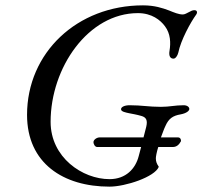

<svg xmlns="http://www.w3.org/2000/svg" viewBox="-20 -683 769 717"><path d="M81 -254C81 -73 217 14 389 14C448 14 558 -22 573 -60C565 -72 562 -80 562 -92C562 -98 565 -115 571 -134H625C640 -134 649 -143 656 -156C656 -164 653 -170 643 -170H581C587 -185 592 -201 598 -213C610 -240 625 -251 655 -256C676 -260 687 -269 687 -276C687 -284 678 -290 666 -290C633 -290 614 -284 581 -284C535 -284 510 -290 464 -290C446 -290 432 -284 432 -275C432 -266 449 -263 463 -260C473 -258 491 -255 508 -250C526 -245 532 -234 526 -209L516 -170H353C341 -170 329 -161 329 -152C329 -146 334 -134 343 -134H507L498 -100C486 -53 450 -14 389 -14C288 -14 169 -95 169 -228C169 -431 310 -634 495 -634C547 -634 579 -608 596 -585C617 -557 618 -523 613 -493C610 -475 615 -464 628 -464C635 -464 643 -474 646 -487C655 -532 691 -599 713 -629C717 -634 718 -645 706 -645C699 -645 693 -642 686 -638C678 -634 670 -629 663 -629C647 -629 631 -636 611 -644C587 -653 557 -663 514 -663C268 -663 81 -486 81 -254Z"/></svg>

Font: EB Garamond
Style: Italic
Weight: 400
Italic angle: -17.2°
Designer: Georg Duffner and Octavio Pardo
Foundry: Georg Duffner
Version: Version 1.000;PS 001.000;hotconv 1.0.88;makeotf.lib2.5.64775